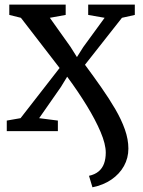

<svg xmlns="http://www.w3.org/2000/svg" viewBox="-20 -571 624 836"><path d="M382.5 244.5 367.5 194.5Q393 189 409.2 175.5Q425.5 162 433 141.2Q440.5 120.5 440.5 93.5Q440.5 56.5 418 3.5Q395.5 -49.5 357.5 -111.5Q319.5 -173.5 272.5 -237L245 -192L150.5 -56.5L232 -46V0H9.5V-46L69.5 -56.5L239.5 -275L71 -493.5L20.5 -506V-551H266V-506L197 -493.5L287 -367L315 -322.5L342.5 -366L435.5 -493.5L364 -506V-551H567V-506L511 -493.5L350 -289Q387.5 -238.5 421.2 -190.2Q455 -142 481.8 -96.2Q508.5 -50.5 523.8 -7.2Q539 36 539 76Q539 117 519.8 151.8Q500.5 186.5 465.2 210.8Q430 235 382.5 244.5Z"/></svg>

Font: Merriweather 28pt
Style: Regular
Weight: 400
Version: Version 2.100